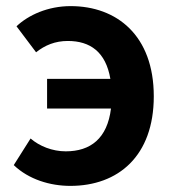

<svg xmlns="http://www.w3.org/2000/svg" viewBox="-20 -594 567 628"><path d="M98 -423C127 -446 160 -460 202 -460C275 -460 326 -424 341 -336H134V-239H343C331 -141 276 -99 195 -99C151 -99 109 -116 80 -141L25 -54C74 -7 144 14 210 14C367 14 483 -84 483 -279C483 -478 362 -574 211 -574C137 -574 73 -545 34 -508Z"/></svg>

Font: Source Han Sans SC Bold
Style: Regular
Weight: 700
Designer: Ryoko NISHIZUKA (kana & ideographs); Paul D. Hunt (Latin, Greek & Cyrillic); Wenlong ZHANG (bopomofo); Sandoll Communica
Foundry: Adobe Systems Incorporated
Version: Version 1.001;PS 1.001;hotconv 1.0.78;makeotf.lib2.5.61930